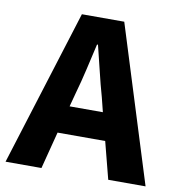

<svg xmlns="http://www.w3.org/2000/svg" viewBox="-81 -721 736 790"><g transform="rotate(10 286.5 -326.0)"><path d="M230 -330 214 -270H353L338 -330Q324 -379 311 -434Q298 -489 285 -540H281Q269 -488 256.5 -433.5Q244 -379 230 -330ZM-6 0 198 -652H375L579 0H423L383 -155H184L144 0Z"/></g></svg>

Font: hySource Sans Pro
Style: Bold
Weight: 700
Designer: Paul D. Hunt
Foundry: Adobe Systems Incorporated
Version: Version 2.021;PS 2.000;hotconv 1.0.86;makeotf.lib2.5.63406